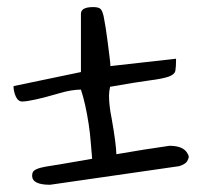

<svg xmlns="http://www.w3.org/2000/svg" viewBox="-20 -509 564 534"><path d="M119.1 4.9Q69.3 4.9 69.3 -20.5Q69.3 -33.2 80.6 -38.1Q91.8 -43 106.4 -45.4Q121.1 -47.9 157.2 -53.7Q193.4 -59.6 236.3 -67.4Q234.4 -87.9 232.4 -113.3Q230.5 -138.7 226.6 -164.1Q217.8 -221.7 205.1 -259.8Q178.7 -259.8 142.6 -249Q69.3 -227.5 42 -226.6Q30.3 -226.6 23.9 -240.7Q17.6 -254.9 17.6 -269.5L205.1 -308.6V-470.7Q205.1 -489.3 239.3 -489.3Q255.9 -489.3 260.7 -482.9Q265.6 -476.6 268.6 -461.9Q271.5 -447.3 274.4 -428.7Q277.3 -410.2 279.8 -389.6Q282.2 -369.1 284.7 -350.6Q287.1 -332 287.1 -325.2L469.7 -345.7Q469.7 -323.2 467.8 -312.5Q465.8 -301.8 449.2 -295.9Q432.6 -290 395 -285.2Q357.4 -280.3 286.1 -267.6Q283.2 -253.9 283.2 -242.7Q283.2 -231.4 284.7 -216.3Q286.1 -201.2 291 -176.8Q302.7 -110.4 303.7 -80.1Q382.8 -93.8 451.2 -103.5Q491.2 -103.5 502 -81.1Q504.9 -77.1 504.9 -72.8Q504.9 -68.4 500.5 -60.5Q496.1 -52.7 478.5 -46.9Z"/></svg>

Font: Architects Daughter
Style: Regular
Weight: 400
Designer: Kimberly Geswein
Foundry: Kimberly Geswein
Version: Version 1.002 2010